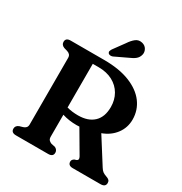

<svg xmlns="http://www.w3.org/2000/svg" viewBox="-207 -1073 1167 1228"><g transform="rotate(30 377.0 -459.5)"><path d="M681.5 -460Q681.5 -400 646.5 -353.5Q611.5 -307 551.5 -285L669.5 -98.5Q679 -83 689.2 -75.2Q699.5 -67.5 716 -62Q733 -56.5 739.8 -49Q746.5 -41.5 746.5 -29.5Q746.5 0 710 0H505Q470 0 470 -29.5Q470 -43.5 486.5 -53L500 -57Q518 -65 505.5 -87L409 -251.5Q399 -250.5 388.5 -250.5Q331.5 -250.5 282.5 -266V-104.5Q282.5 -88.5 289.5 -80.2Q296.5 -72 309.5 -67L338 -61Q359.5 -50.5 359.5 -29.5Q359.5 0 323.5 0H86Q50 0 50 -29.5Q50 -52 74.5 -61.5L98.5 -68.5Q112 -72.5 119.5 -81Q127 -89.5 127 -104.5V-595.5Q127 -610.5 119.5 -619Q112 -627.5 98.5 -631.5L74.5 -638.5Q50 -648 50 -670.5Q50 -700 86 -700H333Q445 -700 522.8 -669Q600.5 -638 641 -583.8Q681.5 -529.5 681.5 -460ZM282.5 -642V-319.5Q301.5 -314 322.5 -311.5Q343.5 -309 364.5 -309Q439 -309 480 -347.8Q521 -386.5 521 -460Q521 -512.5 497.2 -553.8Q473.5 -595 429.5 -618.5Q385.5 -642 326 -642ZM400 -862Q419.5 -891.5 440.2 -907.5Q461 -923.5 488.5 -917Q512.5 -911 523.2 -891.5Q534 -872 529 -852Q523.5 -829.5 506.8 -815.8Q490 -802 461 -790L369.5 -746.5Q361 -743.5 352 -744.2Q343 -745 337.5 -751Q332 -758 334.2 -765.8Q336.5 -773.5 341.5 -782Z"/></g></svg>

Font: Fraunces 9pt Soft SemiBold
Style: Regular
Weight: 600
Version: Version 1.000;[b76b70a41]